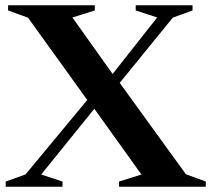

<svg xmlns="http://www.w3.org/2000/svg" viewBox="-20 -705 797 725"><path d="M359 -322.5 135.5 -46 216 -19.5V0H1.5V-19.5L76.5 -46.5L333.5 -356.5L375.5 -388L573.5 -639L492.5 -665.5V-685H707V-665.5L632.5 -638.5L401.5 -354.5ZM514 -46 330 -303 317 -317 86 -638 10.5 -665.5V-685H338V-665.5L253.5 -639L411 -417.5L424.5 -402.5L682 -47L757 -19.5V0H429.5V-19.5Z"/></svg>

Font: Newsreader 36pt SemiBold
Style: Regular
Weight: 600
Designer: Hugues Gentile
Foundry: Production Type
Version: Version 1.003